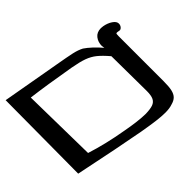

<svg xmlns="http://www.w3.org/2000/svg" viewBox="-214 -874 1031 1031"><g transform="rotate(45 301.0 -359.0)"><path d="M529 3.5 -25.5 0 32.5 -328.5Q45 -400.5 52.2 -433.2Q59.5 -466 72 -489.5Q84 -507.5 105.2 -530.5Q126.5 -553.5 150.5 -573.5L134 -571Q104.5 -571 83.5 -587.5Q62.5 -604 62.5 -635Q62.5 -643 64 -651Q69 -679.5 83 -700.2Q97 -721 113.5 -721Q126 -721 135 -713Q144 -705 142.5 -696.5L140.5 -684.5Q140 -682.5 140 -679.5Q140 -674 143.8 -673Q147.5 -672 160 -672H502Q542.5 -672 566 -666.8Q589.5 -661.5 602.2 -648.8Q615 -636 621 -612.5Q628.5 -591.5 628.5 -559Q628.5 -530.5 623.5 -491.5Q618.5 -452.5 608.5 -395Q583 -254 529 3.5ZM558.5 -481Q557.5 -516 550.8 -535Q544 -554 526.8 -562.5Q509.5 -571 476 -571L209 -568.5Q172 -537 152.8 -513Q133.5 -489 122.2 -458Q111 -427 101.5 -374Q73.5 -213 60 -105.5L488 -112.5Q520.5 -214 541 -334Q558 -424.5 558.5 -481Z"/></g></svg>

Font: JuliaMono MediumItalic
Style: Regular
Weight: 500
Italic angle: -9°
Monospace: yes
Designer: cormullion
Foundry: corm
Version: Version 0.049; ttfautohint (v1.8.4)